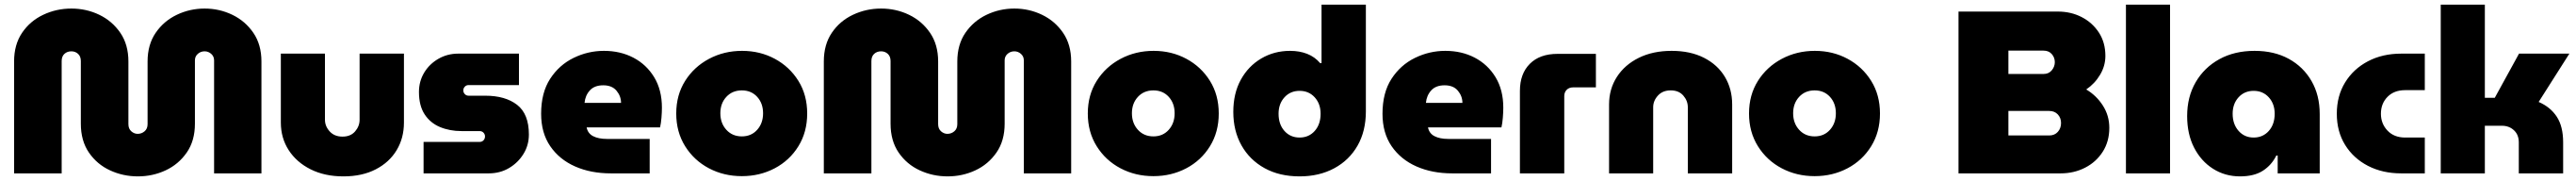

<svg xmlns="http://www.w3.org/2000/svg" viewBox="-20 -750 11155 783"><path d="M577 13Q513 13 456.5 -13Q400 -39 365 -90Q330 -141 330 -215V-486Q330 -506 318 -517Q306 -528 289 -528Q271 -528 259 -517Q247 -506 247 -486V0H41V-484Q41 -557 75.5 -608Q110 -659 167 -686Q224 -713 289 -713Q354 -713 410 -686Q466 -659 501 -608Q536 -557 536 -484V-213Q536 -193 548.5 -182Q561 -171 576 -171Q593 -171 606 -182Q619 -193 619 -213V-484Q619 -557 654 -608Q689 -659 745.5 -686Q802 -713 866 -713Q930 -713 986 -686Q1042 -659 1077 -608Q1112 -557 1112 -484V0H907V-489Q907 -506 894.5 -517Q882 -528 866 -528Q849 -528 836.5 -517Q824 -506 824 -489V-215Q824 -141 788.5 -90Q753 -39 697 -13Q641 13 577 13Z M1467 13Q1386 13 1325 -17.5Q1264 -48 1230 -100.5Q1196 -153 1196 -220V-518H1387V-232Q1387 -204 1407.5 -181.5Q1428 -159 1463 -159Q1498 -159 1517.5 -181.5Q1537 -204 1537 -232V-518H1729V-220Q1729 -153 1697.5 -100.5Q1666 -48 1607 -17.5Q1548 13 1467 13Z M1814 0V-136H2056Q2067 -136 2073.5 -143Q2080 -150 2080 -160Q2080 -169 2073.5 -176Q2067 -183 2056 -183H1978Q1927 -183 1885 -200.5Q1843 -218 1818.5 -255.5Q1794 -293 1794 -352Q1794 -398 1816.5 -435.5Q1839 -473 1878 -495.5Q1917 -518 1964 -518H2227V-382H2009Q1999 -382 1992.5 -375Q1986 -368 1986 -359Q1986 -350 1992.5 -343Q1999 -336 2009 -336H2081Q2168 -336 2219 -296.5Q2270 -257 2270 -168Q2270 -122 2246.5 -84Q2223 -46 2184 -23Q2145 0 2096 0Z M2625 0Q2538 0 2470 -30Q2402 -60 2362.5 -117.5Q2323 -175 2323 -258Q2323 -349 2362 -409Q2401 -469 2463.5 -499.5Q2526 -530 2595 -530Q2666 -530 2722.5 -500.5Q2779 -471 2812.5 -416Q2846 -361 2846 -284Q2846 -265 2844 -240.5Q2842 -216 2838 -199H2520Q2525 -173 2548 -161Q2571 -149 2608 -149H2793V0ZM2511 -305H2669Q2669 -334 2649.5 -357.5Q2630 -381 2592 -381Q2554 -381 2534 -359Q2514 -337 2511 -305Z M3192 12Q3114 12 3049.5 -22Q2985 -56 2946.5 -117.5Q2908 -179 2908 -259Q2908 -339 2946.5 -400Q2985 -461 3050 -495.5Q3115 -530 3193 -530Q3271 -530 3335 -495.5Q3399 -461 3437 -400Q3475 -339 3475 -259Q3475 -179 3437 -117.5Q3399 -56 3334.5 -22Q3270 12 3192 12ZM3192 -160Q3233 -160 3258.5 -188.5Q3284 -217 3284 -260Q3284 -303 3258.5 -331Q3233 -359 3192 -359Q3151 -359 3125 -331Q3099 -303 3099 -260Q3099 -217 3125 -188.5Q3151 -160 3192 -160Z M4083 13Q4019 13 3962.5 -13Q3906 -39 3871 -90Q3836 -141 3836 -215V-486Q3836 -506 3824 -517Q3812 -528 3795 -528Q3777 -528 3765 -517Q3753 -506 3753 -486V0H3547V-484Q3547 -557 3581.5 -608Q3616 -659 3673 -686Q3730 -713 3795 -713Q3860 -713 3916 -686Q3972 -659 4007 -608Q4042 -557 4042 -484V-213Q4042 -193 4054.5 -182Q4067 -171 4082 -171Q4099 -171 4112 -182Q4125 -193 4125 -213V-484Q4125 -557 4160 -608Q4195 -659 4251.5 -686Q4308 -713 4372 -713Q4436 -713 4492 -686Q4548 -659 4583 -608Q4618 -557 4618 -484V0H4413V-489Q4413 -506 4400.5 -517Q4388 -528 4372 -528Q4355 -528 4342.5 -517Q4330 -506 4330 -489V-215Q4330 -141 4294.5 -90Q4259 -39 4203 -13Q4147 13 4083 13Z M4974 12Q4896 12 4831.5 -22Q4767 -56 4728.5 -117.5Q4690 -179 4690 -259Q4690 -339 4728.5 -400Q4767 -461 4832 -495.5Q4897 -530 4975 -530Q5053 -530 5117 -495.5Q5181 -461 5219 -400Q5257 -339 5257 -259Q5257 -179 5219 -117.5Q5181 -56 5116.5 -22Q5052 12 4974 12ZM4974 -160Q5015 -160 5040.5 -188.5Q5066 -217 5066 -260Q5066 -303 5040.5 -331Q5015 -359 4974 -359Q4933 -359 4907 -331Q4881 -303 4881 -260Q4881 -217 4907 -188.5Q4933 -160 4974 -160Z M5607 13Q5692 13 5757 -22Q5822 -57 5858 -120Q5894 -183 5894 -268V-730H5702V-477H5696Q5673 -504 5640 -517Q5607 -530 5566 -530Q5497 -530 5441 -497Q5385 -464 5352.5 -405Q5320 -346 5320 -266Q5320 -184 5355.5 -121Q5391 -58 5455.5 -22.5Q5520 13 5607 13ZM5607 -155Q5567 -155 5541.5 -183.5Q5516 -212 5516 -258Q5516 -301 5541.5 -329Q5567 -357 5607 -357Q5647 -357 5672.5 -329Q5698 -301 5698 -258Q5698 -212 5672.5 -183.5Q5647 -155 5607 -155Z M6268 0Q6181 0 6113 -30Q6045 -60 6005.5 -117.5Q5966 -175 5966 -258Q5966 -349 6005 -409Q6044 -469 6106.5 -499.5Q6169 -530 6238 -530Q6309 -530 6365.5 -500.5Q6422 -471 6455.5 -416Q6489 -361 6489 -284Q6489 -265 6487 -240.5Q6485 -216 6481 -199H6163Q6168 -173 6191 -161Q6214 -149 6251 -149H6436V0ZM6154 -305H6312Q6312 -334 6292.5 -357.5Q6273 -381 6235 -381Q6197 -381 6177 -359Q6157 -337 6154 -305Z M6561 0V-357Q6561 -431 6604 -474Q6647 -517 6724 -517H6890V-372H6791Q6774 -372 6763.5 -361.5Q6753 -351 6753 -334V0Z M6947 0V-298Q6947 -365 6981 -417.5Q7015 -470 7076 -500Q7137 -530 7218 -530Q7299 -530 7358 -500Q7417 -470 7448.5 -417.5Q7480 -365 7480 -298V0H7288V-286Q7288 -314 7268.5 -336.5Q7249 -359 7214 -359Q7179 -359 7158.5 -336.5Q7138 -314 7138 -286V0Z M7837 12Q7759 12 7694.5 -22Q7630 -56 7591.5 -117.5Q7553 -179 7553 -259Q7553 -339 7591.5 -400Q7630 -461 7695 -495.5Q7760 -530 7838 -530Q7916 -530 7980 -495.5Q8044 -461 8082 -400Q8120 -339 8120 -259Q8120 -179 8082 -117.5Q8044 -56 7979.5 -22Q7915 12 7837 12ZM7837 -160Q7878 -160 7903.5 -188.5Q7929 -217 7929 -260Q7929 -303 7903.5 -331Q7878 -359 7837 -359Q7796 -359 7770 -331Q7744 -303 7744 -260Q7744 -217 7770 -188.5Q7796 -160 7837 -160Z M8460 0V-700H8890Q8947 -700 8993.5 -676Q9040 -652 9068 -609Q9096 -566 9096 -508Q9096 -465 9073 -426.5Q9050 -388 9013 -363Q9057 -337 9085 -293.5Q9113 -250 9113 -197Q9113 -138 9084.5 -93.5Q9056 -49 9008 -24.5Q8960 0 8902 0ZM8676 -430H8828Q8851 -430 8864 -446Q8877 -462 8877 -481Q8877 -501 8864 -516Q8851 -531 8828 -531H8676ZM8676 -164H8853Q8876 -164 8890 -179.5Q8904 -195 8904 -218Q8904 -240 8890 -255Q8876 -270 8853 -270H8676Z M9185 0V-730H9376V0Z M9679 13Q9614 13 9562 -20Q9510 -53 9480 -111.5Q9450 -170 9450 -248Q9450 -331 9487 -394.5Q9524 -458 9589.5 -494Q9655 -530 9742 -530Q9827 -530 9890 -495.5Q9953 -461 9988.5 -399.5Q10024 -338 10024 -257V0H9842V-77H9836Q9816 -36 9778 -11.5Q9740 13 9679 13ZM9738 -155Q9778 -155 9803.5 -183.5Q9829 -212 9829 -258Q9829 -301 9803.5 -329Q9778 -357 9738 -357Q9698 -357 9672.5 -329Q9647 -301 9647 -258Q9647 -213 9672.5 -184Q9698 -155 9738 -155Z M10377 0Q10296 0 10233 -32.5Q10170 -65 10134 -123Q10098 -181 10098 -258Q10098 -335 10134 -393.5Q10170 -452 10233 -485Q10296 -518 10377 -518H10479V-360H10394Q10346 -360 10317.5 -331Q10289 -302 10289 -258Q10289 -215 10317.5 -185Q10346 -155 10394 -155H10479V0Z M10548 0V-730H10739V-327H10782L10887 -518H11105L10972 -309Q11023 -287 11050.5 -245Q11078 -203 11078 -134V0H10886V-134Q10886 -167 10865 -186.5Q10844 -206 10813 -206H10739V0Z"/></svg>

Font: MuseoModerno Black
Style: Regular
Weight: 900
Designer: Pablo Cosgaya, Héctor Gatti, Marcela Romero, and the Authors of The MuseoModerno Project.
Foundry: Omnibus-Type Team
Version: Version 1.001